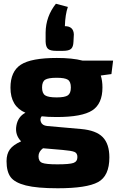

<svg xmlns="http://www.w3.org/2000/svg" viewBox="-20 -821 633 1027"><path d="M316 -549H281Q249 -549 237 -559.5Q225 -570 224 -598V-647Q225 -733 279 -801L343 -784Q329 -744 327 -681Q373 -681 375 -637L373 -598Q372 -570 360 -559.5Q348 -549 316 -549ZM576 -425 519 -417Q528 -389 528 -353Q528 -266 473.5 -230.5Q419 -195 283 -195Q235 -195 203 -199Q192 -186 199 -168Q206 -150 232 -147L413 -131Q494 -124 529.5 -87.5Q565 -51 565 21Q565 120 504.5 153Q444 186 289 186Q178 186 118.5 171Q59 156 37 126.5Q15 97 15 41Q15 3 32.5 -21.5Q50 -46 93 -65Q59 -100 67.5 -148.5Q76 -197 116 -218Q36 -252 36 -352Q36 -439 91.5 -475Q147 -511 284 -511Q367 -511 421 -497H585ZM283 -300Q327 -300 343 -311Q359 -322 359 -353Q359 -384 343 -394.5Q327 -405 283 -405Q238 -405 221.5 -394.5Q205 -384 205 -353Q205 -322 221.5 -311Q238 -300 283 -300ZM315 -19 210 -28Q186 -10 186 15Q186 42 205.5 50Q225 58 287 58Q352 58 373 50.5Q394 43 394 19Q394 -2 378 -8.5Q362 -15 315 -19Z"/></svg>

Font: Exo 2.0 Extra Bold
Style: Regular
Weight: 800
Designer: Natanael Gama
Version: Version 1.001;PS 001.001;hotconv 1.0.70;makeotf.lib2.5.58329